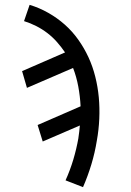

<svg xmlns="http://www.w3.org/2000/svg" viewBox="-20 -558 540 791"><path d="M322 213 250 185Q269 143 282 99.5Q295 56 303 11Q303 11 303 10.5Q303 10 303 10Q305 -3 306.5 -16Q308 -29 309 -41L156 25L135 -43L312 -120Q310 -161 302.5 -201.5Q295 -242 281 -278L91 -196L71 -265L248 -342Q233 -364 215 -384.5Q197 -405 175.5 -421.5Q154 -438 129.5 -450.5Q105 -463 79 -471L102 -538Q142 -526 179 -505Q216 -484 247 -456.5Q278 -429 302.5 -394.5Q327 -360 344.5 -322Q362 -284 372.5 -242Q383 -200 387 -157Q391 -114 389 -68.5Q387 -23 379 21Q371 71 356.5 119Q342 167 322 213Z"/></svg>

Font: Iosevka Curly Slab Oblique
Style: Regular
Weight: 400
Italic angle: -9°
Monospace: yes
Designer: Belleve Invis
Foundry: Belleve Invis
Version: Version 11.1.0; ttfautohint (v1.8.3)